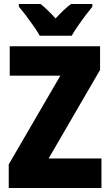

<svg xmlns="http://www.w3.org/2000/svg" viewBox="-20 -947 553 967"><path d="M491 0H24V-119L284 -566H29V-714H484V-595L225 -149H491ZM180 -767Q170 -786 150.5 -814Q131 -842 110.5 -869Q90 -896 75 -913V-927H184Q202 -913 220 -895.5Q238 -878 260 -854Q282 -878 301 -896Q320 -914 338 -927H445V-913Q430 -895 410 -868.5Q390 -842 371.5 -815Q353 -788 341 -767Z"/></svg>

Font: Noto Sans Malayalam Condensed Black
Style: Regular
Weight: 900
Width: 3
Designer: Jelle Bosma - Monotype Design Team
Foundry: Monotype Imaging Inc.
Version: Version 2.104; ttfautohint (v1.8.4.7-5d5b)